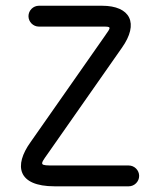

<svg xmlns="http://www.w3.org/2000/svg" viewBox="-20 -655 560 675"><path d="M432.6 -73.2H171.9C118.7 -73.2 118.7 -73.7 147 -113.3L407.7 -485.8C470.7 -573.7 437.5 -634.8 338.9 -634.8H116.7C96.7 -634.8 80.1 -618.2 80.1 -598.1C80.1 -578.1 96.7 -561.5 116.7 -561.5H338.9C372.1 -561.5 372.1 -561.5 348.1 -527.8L87.4 -155.3C28.3 -73.2 41 0 171.9 0H432.6C452.6 0 469.2 -16.6 469.2 -36.6C469.2 -56.6 452.6 -73.2 432.6 -73.2Z"/></svg>

Font: Velvelyne
Style: Regular
Weight: 400
Designer: Manon Van der Borght et Mariel Nils
Foundry: Velvetyne
Version: Version 1.070;Glyphs 3.3.1 (3343)